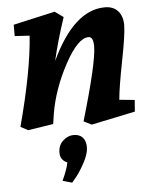

<svg xmlns="http://www.w3.org/2000/svg" viewBox="-55 -556 700 876"><g transform="rotate(-5 295.5 -118.0)"><path d="M458 -510Q496 -510 517.5 -486.5Q539 -463 539 -421.5Q539 -380 515.5 -260.5Q492 -141 487 -84L557 -77L553 -24L352 18L316 0Q394 -264 394 -337Q394 -381 372 -381Q323 -381 263 -270Q203 -159 184 -47Q183 -41 177 0L61 18L27 0Q94 -251 105 -411L37 -415V-467L228 -510L267 -482Q230 -371 211 -286Q316 -510 458 -510ZM260 250 240 274 197 262Q222 207 226 180Q194 167 194 133Q194 99 216.5 78.5Q239 58 265.5 58Q292 58 306.5 74Q321 90 321 118.5Q321 147 300.5 186Q280 225 260 250Z"/></g></svg>

Font: Andada
Style: Bold Italic
Weight: 700
Italic angle: -8.29999°
Designer: Carolina Giovagnoli
Foundry: Carolina Giovagnoli
Version: Version 1.003